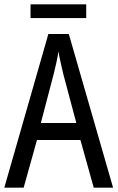

<svg xmlns="http://www.w3.org/2000/svg" viewBox="-20 -873 547 893"><path d="M416 0 354 -222H152L90 0H0L205 -715H300L506 0ZM274 -530Q269 -553 262 -582.5Q255 -612 252 -634Q248 -608 242 -581Q236 -554 230 -530L170 -301H335ZM381 -853V-789H122V-853Z"/></svg>

Font: Noto Sans Hebrew Condensed
Style: Regular
Weight: 400
Width: 3
Designer: Monotype Design Team
Foundry: Monotype Imaging Inc.
Version: Version 2.004; ttfautohint (v1.8.4.7-5d5b)